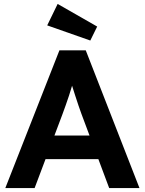

<svg xmlns="http://www.w3.org/2000/svg" viewBox="-20 -956 736 976"><path d="M7 0 282 -700H416L689 0H535L394 -377Q388 -393 379.5 -418Q371 -443 362 -471Q353 -499 345 -524.5Q337 -550 333 -567H360Q354 -545 346.5 -520.5Q339 -496 331 -470.5Q323 -445 314 -421Q305 -397 297 -374L156 0ZM135 -147 184 -267H505L555 -147ZM439 -750 220 -827 273 -936 474 -821Z"/></svg>

Font: Mach SemiBold
Style: Regular
Weight: 600
Version: Version 1.002